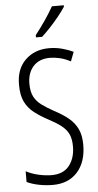

<svg xmlns="http://www.w3.org/2000/svg" viewBox="-63 -984 526 1032"><g transform="rotate(-5 200.5 -468.5)"><path d="M361 -191Q361 -98 312.5 -44Q264 10 180 10Q144 10 107 3Q70 -4 40 -18V-76Q70 -60 107.5 -51.5Q145 -43 178 -43Q241 -43 273 -83.5Q305 -124 305 -187Q305 -228 292.5 -254Q280 -280 253.5 -300.5Q227 -321 185 -343Q144 -365 112.5 -389Q81 -413 63 -448.5Q45 -484 45 -541Q44 -626 94 -675Q144 -724 222 -724Q260 -724 294.5 -714.5Q329 -705 353 -693L334 -643Q304 -659 275.5 -665.5Q247 -672 223 -672Q165 -672 133 -636.5Q101 -601 101 -543Q101 -500 115 -473Q129 -446 155.5 -426.5Q182 -407 220 -386Q266 -362 297 -336.5Q328 -311 344.5 -276.5Q361 -242 361 -191ZM322 -939Q307 -916 284 -887.5Q261 -859 236 -832.5Q211 -806 191 -788H158V-800Q189 -840 213 -875Q237 -910 258 -947H322Z"/></g></svg>

Font: Noto Sans Malayalam ExtraCondensed Light
Style: Regular
Weight: 300
Width: 2
Designer: Jelle Bosma - Monotype Design Team
Foundry: Monotype Imaging Inc.
Version: Version 2.104; ttfautohint (v1.8.4.7-5d5b)